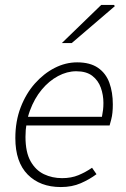

<svg xmlns="http://www.w3.org/2000/svg" viewBox="-20 -744 511 776"><path d="M226 12Q142 12 92 -38.5Q42 -89 42 -186Q42 -254 63.5 -310Q85 -366 121 -406.5Q157 -447 201 -469.5Q245 -492 292 -492Q344 -492 376 -470Q408 -448 422 -409.5Q436 -371 436 -322Q436 -305 434.5 -289.5Q433 -274 429.5 -261Q426 -248 423 -237H75L82 -272H392Q395 -287 396.5 -300Q398 -313 398 -328Q398 -360 387.5 -389.5Q377 -419 353 -437.5Q329 -456 288 -456Q251 -456 214.5 -436.5Q178 -417 148.5 -381.5Q119 -346 101 -297Q83 -248 83 -191Q83 -129 103.5 -92.5Q124 -56 157.5 -40Q191 -24 231 -24Q268 -24 297 -36Q326 -48 352 -66L370 -40Q342 -19 306.5 -3.5Q271 12 226 12ZM230 -570 389 -724H441L444 -719L270 -570Z"/></svg>

Font: Source Sans 3 Light
Style: Italic
Weight: 300
Italic angle: -11°
Designer: Paul D. Hunt
Foundry: Adobe
Version: Version 3.046;hotconv 1.0.118;makeotfexe 2.5.65603